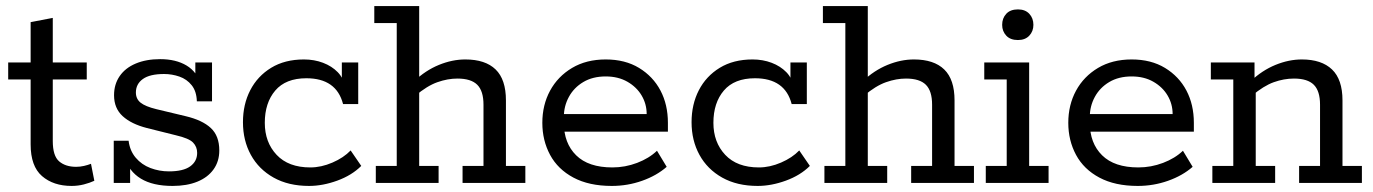

<svg xmlns="http://www.w3.org/2000/svg" viewBox="-20 -603 4527 633"><path d="M216 10Q156 10 118.5 -22.5Q81 -55 81 -127V-341H7V-397H81V-530L154 -544V-397H266V-341H154V-138Q154 -89 175 -71Q196 -53 231 -53Q244 -53 257 -56Q270 -59 280 -63L291 -7Q276 0 256.5 5Q237 10 216 10Z M549 10Q484 10 444.5 -14Q405 -38 390 -85L409 -92V0H355V-139H404Q408 -106 427.5 -83Q447 -60 476 -49Q505 -38 537 -38Q584 -38 607 -54.5Q630 -71 630 -99Q630 -119 616.5 -133Q603 -147 560 -157L464 -181Q413 -194 384.5 -220Q356 -246 356 -289Q356 -325 374.5 -352Q393 -379 427.5 -393.5Q462 -408 508 -408Q560 -408 595 -387Q630 -366 642 -324L624 -322V-397H679V-269H629Q628 -302 612 -322Q596 -342 571.5 -350.5Q547 -359 521 -359Q474 -359 451 -342.5Q428 -326 428 -298Q428 -277 443.5 -264.5Q459 -252 496 -243L592 -220Q647 -207 675 -181Q703 -155 703 -107Q703 -71 684 -44.5Q665 -18 630.5 -4Q596 10 549 10Z M999 10Q931 10 882 -17.5Q833 -45 807 -92.5Q781 -140 781 -200Q781 -259 805 -305.5Q829 -352 874 -379.5Q919 -407 982 -407Q1016 -407 1045 -396Q1074 -385 1093.5 -365Q1113 -345 1117 -316L1107 -314V-397H1161V-260H1111Q1089 -345 990 -345Q922 -345 887.5 -304.5Q853 -264 853 -198Q853 -134 892 -92.5Q931 -51 1003 -51Q1039 -51 1076 -67Q1113 -83 1136 -107L1171 -56Q1140 -25 1092 -7.5Q1044 10 999 10Z M1219 0V-56H1288V-527H1214V-583H1362V-339L1345 -335Q1383 -371 1427 -389Q1471 -407 1514 -407Q1580 -407 1614 -374Q1648 -341 1648 -272V-56H1712V0H1505V-56H1574V-258Q1574 -303 1553.5 -323.5Q1533 -344 1488 -344Q1456 -344 1422 -332Q1388 -320 1349 -287L1362 -315V-56H1426V0Z M1997 10Q1922 10 1870.5 -17.5Q1819 -45 1793.5 -92.5Q1768 -140 1768 -198Q1768 -257 1793.5 -304Q1819 -351 1866 -379Q1913 -407 1977 -407Q2041 -407 2087 -379Q2133 -351 2157.5 -304.5Q2182 -258 2182 -198V-169H1812V-227H2112Q2112 -260 2095.5 -288Q2079 -316 2048.5 -333.5Q2018 -351 1977 -351Q1934 -351 1903 -332.5Q1872 -314 1855.5 -283.5Q1839 -253 1839 -218V-198Q1839 -131 1879.5 -91Q1920 -51 1999 -51Q2041 -51 2080.5 -66Q2120 -81 2146 -106L2178 -53Q2145 -24 2097 -7Q2049 10 1997 10Z M2478 10Q2410 10 2361 -17.5Q2312 -45 2286 -92.5Q2260 -140 2260 -200Q2260 -259 2284 -305.5Q2308 -352 2353 -379.5Q2398 -407 2461 -407Q2495 -407 2524 -396Q2553 -385 2572.5 -365Q2592 -345 2596 -316L2586 -314V-397H2640V-260H2590Q2568 -345 2469 -345Q2401 -345 2366.5 -304.5Q2332 -264 2332 -198Q2332 -134 2371 -92.5Q2410 -51 2482 -51Q2518 -51 2555 -67Q2592 -83 2615 -107L2650 -56Q2619 -25 2571 -7.5Q2523 10 2478 10Z M2698 0V-56H2767V-527H2693V-583H2841V-339L2824 -335Q2862 -371 2906 -389Q2950 -407 2993 -407Q3059 -407 3093 -374Q3127 -341 3127 -272V-56H3191V0H2984V-56H3053V-258Q3053 -303 3032.5 -323.5Q3012 -344 2967 -344Q2935 -344 2901 -332Q2867 -320 2828 -287L2841 -315V-56H2905V0Z M3230 0V-56H3299V-341H3225V-397H3373V-56H3437V0ZM3336 -471Q3311 -471 3297.5 -485.5Q3284 -500 3284 -521Q3284 -543 3297.5 -557.5Q3311 -572 3336 -572Q3360 -572 3373.5 -557.5Q3387 -543 3387 -521Q3387 -500 3373.5 -485.5Q3360 -471 3336 -471Z M3731 10Q3656 10 3604.5 -17.5Q3553 -45 3527.5 -92.5Q3502 -140 3502 -198Q3502 -257 3527.5 -304Q3553 -351 3600 -379Q3647 -407 3711 -407Q3775 -407 3821 -379Q3867 -351 3891.5 -304.5Q3916 -258 3916 -198V-169H3546V-227H3846Q3846 -260 3829.5 -288Q3813 -316 3782.5 -333.5Q3752 -351 3711 -351Q3668 -351 3637 -332.5Q3606 -314 3589.5 -283.5Q3573 -253 3573 -218V-198Q3573 -131 3613.5 -91Q3654 -51 3733 -51Q3775 -51 3814.5 -66Q3854 -81 3880 -106L3912 -53Q3879 -24 3831 -7Q3783 10 3731 10Z M3977 0V-56H4046V-341H3972V-397H4116V-339L4103 -335Q4141 -371 4185 -389Q4229 -407 4272 -407Q4337 -407 4371.5 -374Q4406 -341 4406 -272V-56H4470V0H4263V-56H4332V-258Q4332 -303 4311.5 -323.5Q4291 -344 4246 -344Q4213 -344 4179.5 -332Q4146 -320 4107 -287L4120 -315V-56H4184V0Z"/></svg>

Font: Rokkitt SemiBold
Style: Regular
Weight: 400
Version: Version 3.103